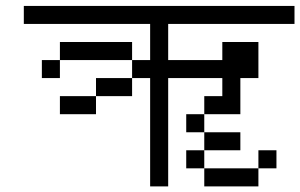

<svg xmlns="http://www.w3.org/2000/svg" viewBox="-20 -708 1040 665"><path d="M937.5 -125V-187.5H875V-125H687.5V-62.5H875V-125ZM812.5 -187.5V-250H687.5V-187.5H625V-125H687.5V-187.5ZM1000 -625V-687.5H62.5V-625H500Q500 -625 500 -500H437.5V-437.5H312.5V-375H187.5V-312.5H312.5V-375H437.5V-437.5H500Q500 -437.5 500 -62.5H562.5Q562.5 -62.5 562.5 -437.5H750V-375H687.5V-312.5H625V-250H687.5V-312.5H812.5Q812.5 -312.5 812.5 -437.5H875Q875 -437.5 875 -562.5H750V-500H562.5Q562.5 -500 562.5 -625ZM187.5 -500H125V-437.5H187.5ZM187.5 -500H437.5V-562.5H187.5Z"/></svg>

Font: BFUnifontExMono
Style: Regular
Weight: 500
Version: Version 15.0.06